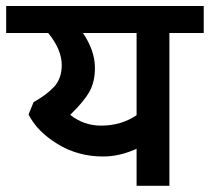

<svg xmlns="http://www.w3.org/2000/svg" viewBox="-50 -602 680 622"><path d="M498.8 -495V0H392.5V-120Q337.5 -95 283.8 -95Q202.5 -95 136.2 -135.6Q70 -176.2 42.5 -231.2L58.8 -271.2Q100 -293.8 125 -320.6Q150 -347.5 150 -391.2Q150 -441.2 106.2 -495H-30V-582.5H610V-495ZM218.8 -495Q257.5 -437.5 257.5 -382.5Q257.5 -336.2 239.4 -304.4Q221.2 -272.5 177.5 -230Q221.2 -195 277.5 -195Q342.5 -195 392.5 -228.8V-495Z"/></svg>

Font: Cambay
Style: Bold
Weight: 700
Designer: Pooja Saxena
Foundry: Pooja Saxena
Version: Version 1.096;PS 001.096;hotconv 1.0.70;makeotf.lib2.5.58329